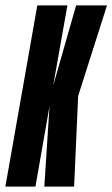

<svg xmlns="http://www.w3.org/2000/svg" viewBox="-61 -695 418 715"><path d="M-41 0 78 -675H190L137 -376L222.5 -675H337.5L230 -337.5L215 0H104L123.5 -300L71 0Z"/></svg>

Font: Anybody UltraCondensed SemiBold
Style: Italic
Weight: 600
Width: 1
Italic angle: -10°
Designer: Tyler Finck
Foundry: Etcetera Type Company
Version: Version 1.010; ttfautohint (v1.8.3) -l 8 -r 50 -G 200 -x 14 